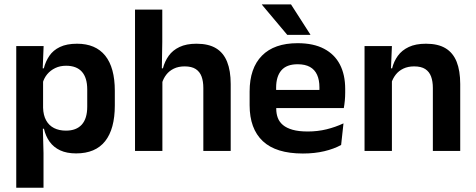

<svg xmlns="http://www.w3.org/2000/svg" viewBox="-20 -706 2224 898"><path d="M336 11.5Q292 11.5 261.5 -2.8Q231 -17 212.2 -43Q193.5 -69 185.5 -104H149L181.5 -202Q182.5 -167 195.8 -143Q209 -119 232.8 -107Q256.5 -95 288.5 -95Q337 -95 362.5 -123.2Q388 -151.5 388 -207V-287.5Q388 -342.5 363 -370.5Q338 -398.5 289 -398.5Q261 -398.5 238.5 -387.8Q216 -377 201 -359Q186 -341 179.5 -317.5L149.5 -386.5H185Q193 -418.5 210.8 -444.8Q228.5 -471 260.2 -486.2Q292 -501.5 340.5 -501.5Q427 -501.5 472 -445.8Q517 -390 517 -281V-213Q517 -103 471.8 -45.8Q426.5 11.5 336 11.5ZM183.5 172H56V-490.5H184L179 -366L181.5 -343.5V-147L180 -124L183.5 10.5Z M1059 0H931V-294.5Q931 -325.5 922.8 -348Q914.5 -370.5 895.5 -383Q876.5 -395.5 843.5 -395.5Q814.5 -395.5 793 -385Q771.5 -374.5 757.8 -356.8Q744 -339 737.5 -316.5L711.5 -386.5H742Q750.5 -419 769 -445Q787.5 -471 819.5 -486.2Q851.5 -501.5 899 -501.5Q955.5 -501.5 990.5 -480.2Q1025.5 -459 1042.2 -417Q1059 -375 1059 -313ZM739.5 0H611.5V-661H739V-510L736.5 -357.5L739.5 -348Z M1396.5 12Q1270.5 12 1209 -46Q1147.5 -104 1147.5 -214V-278Q1147.5 -387 1205 -445.5Q1262.5 -504 1372 -504Q1446 -504 1495.5 -478Q1545 -452 1569.8 -404.2Q1594.5 -356.5 1594.5 -290V-272.5Q1594.5 -254.5 1592.8 -235.8Q1591 -217 1588 -200.5H1472Q1473.5 -228 1473.8 -252.8Q1474 -277.5 1474 -297.5Q1474 -332 1463 -356.2Q1452 -380.5 1429.5 -393Q1407 -405.5 1372 -405.5Q1320.5 -405.5 1296 -377Q1271.5 -348.5 1271.5 -296V-250.5L1272 -236V-197.5Q1272 -174.5 1279.2 -155Q1286.5 -135.5 1303.5 -121.2Q1320.5 -107 1348.8 -99Q1377 -91 1419.5 -91Q1465.5 -91 1507.2 -101.2Q1549 -111.5 1586.5 -129L1575.5 -28Q1542 -9.5 1496.8 1.2Q1451.5 12 1396.5 12ZM1562 -200.5H1215.5V-285.5H1562ZM1205 -685.5H1341L1431.5 -544.5V-543H1323.5L1205 -684Z M2132.5 0H2004.5V-294.5Q2004.5 -325.5 1996.2 -348Q1988 -370.5 1969 -383Q1950 -395.5 1917 -395.5Q1888 -395.5 1866.2 -385Q1844.5 -374.5 1830.8 -356.8Q1817 -339 1810 -316.5L1790 -386.5H1814Q1822 -419 1840.8 -445Q1859.5 -471 1891.8 -486.2Q1924 -501.5 1972.5 -501.5Q2029 -501.5 2064 -480.2Q2099 -459 2115.8 -417Q2132.5 -375 2132.5 -313ZM1813 0H1685V-490.5H1813L1808 -371L1813 -360.5Z"/></svg>

Font: Anek Devanagari SemiBold
Style: Regular
Weight: 600
Designer: Kailash Malviya (Devanagari) & Yesha Goshar (Latin)
Foundry: Ek Type
Version: Version 1.003